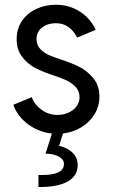

<svg xmlns="http://www.w3.org/2000/svg" viewBox="-20 -545 474 793"><path d="M155.3 177.7Q244.1 177.7 244.1 131.8Q244.1 113.8 223.1 101.8Q202.1 89.8 168 89.8L194.3 6.8Q155.8 2.4 122.8 -14.9Q89.8 -32.2 67.1 -58.1Q44.4 -84 35.2 -112.3L111.3 -143.6Q122.1 -113.3 151.4 -91.8Q180.7 -70.3 216.8 -70.3Q240.7 -70.3 261.7 -79.3Q282.7 -88.4 295.7 -105.2Q308.6 -122.1 308.6 -143.6Q308.6 -168.9 292 -186.3Q275.4 -203.6 252.7 -213.9Q230 -224.1 198.2 -234.4Q196.3 -235.4 187.5 -238.3Q149.9 -251 120.4 -267.3Q90.8 -283.7 69.8 -312.5Q48.8 -341.3 48.8 -383.8Q48.8 -427.2 71.3 -459.5Q93.8 -491.7 130.9 -508.5Q168 -525.4 210.9 -525.4Q251 -525.4 283.9 -511Q316.9 -496.6 339.8 -473.1Q362.8 -449.7 375 -421.9L298.8 -389.6Q268.1 -449.2 210.9 -449.2Q177.7 -449.2 154.3 -431.6Q130.9 -414.1 130.9 -383.8Q130.9 -358.9 146.5 -342.5Q162.1 -326.2 181.9 -317.6Q201.7 -309.1 235.4 -297.9Q275.9 -284.7 307.9 -268.8Q339.8 -252.9 365.2 -222.4Q390.6 -191.9 390.6 -146.5Q390.6 -106.4 370.6 -73.5Q350.6 -40.5 316.2 -19.5Q281.7 1.5 240.2 6.3L224.1 57.1Q260.3 65.9 280.5 86.4Q300.8 106.9 300.8 137.7Q300.8 181.2 259.8 204.6Q218.8 228 138.7 227.5V177.7Z"/></svg>

Font: Reddit Sans Fudge
Style: Regular
Weight: 400
Designer: Stephen Hutchings
Foundry: Reddit
Version: Version 1.011